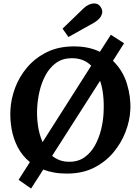

<svg xmlns="http://www.w3.org/2000/svg" viewBox="-20 -983 801 1105"><path d="M159 102 87 52 152 -50Q108 -86 82.5 -135Q57 -184 47 -239.5Q37 -295 40 -350Q43 -413 67 -477.5Q91 -542 137 -596Q183 -650 250 -683Q317 -716 406 -716Q450 -716 487 -708Q524 -700 555 -685L618 -783L694 -734L630 -633Q687 -578 710.5 -501Q734 -424 730 -350Q727 -288 702.5 -224Q678 -160 632.5 -105.5Q587 -51 520.5 -17.5Q454 16 365 16Q325 16 291.5 10Q258 4 229 -7ZM225 -165 505 -605Q483 -627 454 -638Q425 -649 389 -648Q338 -647 301.5 -620Q265 -593 242 -550Q219 -507 207.5 -457.5Q196 -408 194 -362Q191 -316 198 -263.5Q205 -211 225 -165ZM379 -52Q431 -52 467.5 -78.5Q504 -105 527 -147Q550 -189 562 -238Q574 -287 576 -333Q579 -386 574 -433Q569 -480 556 -518L280 -86Q300 -70 324 -61Q348 -52 379 -52ZM374 -770 340 -818 462 -936Q477 -950 495 -957.5Q513 -965 530.5 -962.5Q548 -960 559 -943Q571 -926 568 -909Q565 -892 553 -878Q541 -864 524 -854Z"/></svg>

Font: Lora Italic
Style: Italic
Weight: 400
Italic angle: -3°
Designer: Olga Karpushina, Alexei Vanyashin (Cyrillic)
Foundry: Cyreal
Version: Version 2.210; ttfautohint (v1.8.1.43-b0c9)